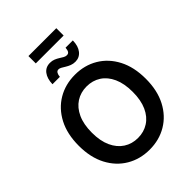

<svg xmlns="http://www.w3.org/2000/svg" viewBox="-296 -1204 1356 1356"><g transform="rotate(-45 382.0 -526.5)"><path d="M382.3 10.3Q286.6 10.3 210.7 -34.7Q134.8 -79.6 90.8 -163.3Q46.9 -247.1 46.9 -363.3Q46.9 -480.5 90.8 -564.2Q134.8 -647.9 210.7 -692.9Q286.6 -737.8 382.3 -737.8Q478 -737.8 553.7 -692.9Q629.4 -647.9 673.1 -564.2Q716.8 -480.5 716.8 -363.3Q716.8 -247.1 673.1 -163.3Q629.4 -79.6 553.7 -34.7Q478 10.3 382.3 10.3ZM382.3 -106.4Q441.4 -106.4 487.5 -136Q533.7 -165.5 559.8 -222.9Q585.9 -280.3 585.9 -363.3Q585.9 -446.8 559.8 -504.4Q533.7 -562 487.5 -591.6Q441.4 -621.1 382.3 -621.1Q322.8 -621.1 276.6 -591.3Q230.5 -561.5 204.1 -504.2Q177.7 -446.8 177.7 -363.3Q177.7 -280.3 204.1 -223.1Q230.5 -166 276.6 -136.2Q322.8 -106.4 382.3 -106.4ZM450.2 -799.8Q428.7 -799.8 410.6 -806.9Q392.6 -814 377.7 -823.2Q362.8 -832.5 350.3 -839.6Q337.9 -846.7 327.1 -846.7Q312.5 -846.7 305.2 -833.7Q297.9 -820.8 296.9 -802.2H223.1Q224.6 -857.9 249.3 -889.9Q273.9 -921.9 316.9 -921.9Q338.9 -921.9 356.2 -914.8Q373.5 -907.7 387.9 -898.4Q402.3 -889.2 414.8 -882.1Q427.2 -875 439.9 -875Q455.1 -875 462.2 -886Q469.2 -897 470.7 -919.4H543.5Q542.5 -863.3 516.8 -831.5Q491.2 -799.8 450.2 -799.8ZM522 -1063V-989.7H243.7V-1063Z"/></g></svg>

Font: Inter 18pt SemiBold
Style: Regular
Weight: 600
Designer: Rasmus Andersson
Foundry: rsms
Version: Version 4.001;git-66647c0bb